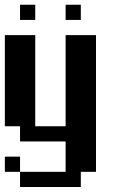

<svg xmlns="http://www.w3.org/2000/svg" viewBox="-20 -582 540 790"><path d="M125 -500V-562.5H62.5V-500ZM250 -500H312.5V-562.5H250ZM312.5 187.5V125H375V-437.5H250V-62.5H125V-437.5H0V-62.5H62.5V0H250V125H62.5V187.5ZM62.5 125V62.5H0V125Z"/></svg>

Font: Chicago Kare
Style: Regular
Weight: 400
Designer: Duane King
Version: Version 1.001;hotconv 1.0.109;makeotfexe 2.5.65596